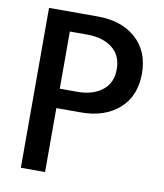

<svg xmlns="http://www.w3.org/2000/svg" viewBox="-84 -819 757 887"><g transform="rotate(10 294.5 -375.0)"><path d="M74.1 0V-750H303.2Q414.5 -750 482 -690Q549.5 -630 549.5 -525Q549.5 -420 482 -360Q414.5 -300 303.2 -300H187.7V0ZM270 -659.1H187.7V-390.9H270Q342.3 -390.9 386.8 -425.5Q431.4 -460 431.4 -525Q431.4 -590 386.8 -624.5Q342.3 -659.1 270 -659.1Z"/></g></svg>

Font: Spartan MB SemBd
Style: Regular
Weight: 600
Designer: Matt Bailey, Mirko Velimirovic
Foundry: Matt Bailey
Version: Version 1.005